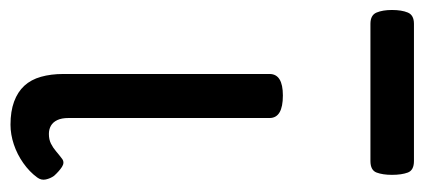

<svg xmlns="http://www.w3.org/2000/svg" viewBox="-278 -564 828 375"><g transform="rotate(90 136.5 -377.0)"><path d="M193 17Q167 17 148 10Q129 3 117 -10Q105 -23 99.5 -42.5Q94 -62 94 -86V-489Q94 -502 104.5 -508.5Q115 -515 136 -515Q158 -515 169 -508.5Q180 -502 180 -489V-96Q180 -83 184 -74.5Q188 -66 195 -62Q202 -58 211 -58Q222 -58 230 -62Q238 -66 245 -72Q252 -78 260 -84Q267 -89 275.5 -83.5Q284 -78 293 -68Q298 -61 300 -52Q302 -43 296 -35Q285 -20 268 -8Q251 4 231.5 10.5Q212 17 193 17ZM-4 -686Q-21 -686 -26 -698Q-31 -710 -31 -728Q-31 -747 -26 -759Q-21 -771 -4 -771H264Q282 -771 286.5 -759Q291 -747 291 -728Q291 -710 286.5 -698Q282 -686 264 -686Z"/></g></svg>

Font: Playwrite BE WAL
Style: Regular
Weight: 400
Designer: Veronika Burian, José Scaglione
Foundry: TypeTogether
Version: Version 1.002